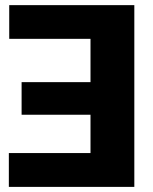

<svg xmlns="http://www.w3.org/2000/svg" viewBox="-20 -731 600 751"><path d="M16.1 -710.9H505.4V0H14.6V-132.3H334V-282.2H64.5V-409.7H334V-579.1H16.1Z"/></svg>

Font: Roboto Black
Style: Regular
Weight: 900
Designer: Google
Version: Version 2.134; 2016